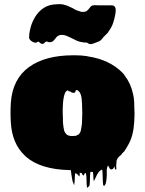

<svg xmlns="http://www.w3.org/2000/svg" viewBox="-20 -790 682 903"><path d="M612 -276Q613 -260 612.5 -244Q612 -228 611 -213Q609 -182 602 -155.5Q595 -129 582 -107Q578 -100 574 -93Q570 -86 565 -79Q560 -73 554 -68Q554 -67 553.5 -66.5Q553 -66 553 -66Q549 -60 543 -56Q542 -55 541 -54Q540 -53 538 -51Q537 -50 536 -49Q535 -48 534 -47L528 -34Q528 -30 528 -26.5Q528 -23 527 -19Q526 -12 527 -0.5Q528 11 523 7Q520 4 519.5 -0.5Q519 -5 519 -9Q519 -7 517 -5Q516 -2 513.5 1.5Q511 5 507 6Q500 9 495.5 1.5Q491 -6 489 -10Q489 -10 489 -10.5Q489 -11 488 -12Q481 1 482 17.5Q483 34 481 50Q481 54 480 59.5Q479 65 478 70Q477 76 473 81Q473 84 469 84Q465 82 465 79Q463 62 463 44Q463 26 461 9Q461 9 460.5 8.5Q460 8 459 8Q456 9 453 11Q450 13 448 15Q441 22 436 32Q433 38 430.5 44Q428 50 425 55Q424 56 422.5 59.5Q421 63 421 62Q419 51 419 40Q419 29 417 19Q419 19 411.5 18.5Q404 18 405 19Q403 35 403 51Q403 67 401 83Q401 84 397.5 87Q394 90 393 91Q392 92 390.5 92.5Q389 93 389 92Q387 75 387 57.5Q387 40 384 23Q381 24 379 26Q377 28 377 28Q376 29 375.5 31.5Q375 34 373 36Q372 36 368 32Q367 30 366.5 28Q366 26 364 25Q364 24 363.5 24Q363 24 363 24Q362 23 362 23.5Q362 24 361 23H355Q355 27 355 31Q355 35 353 40Q353 40 345 31Q340 26 340 26.5Q340 27 337 26Q333 26 333 25Q332 39 331.5 52.5Q331 66 329 80Q329 82 327.5 78Q326 74 325 72Q324 69 323 66.5Q322 64 321 61Q318 48 316.5 35.5Q315 23 313 10H307Q171 7 102 -53L96 -59Q37 -115 31 -213Q28 -260 31 -307Q39 -418 115.5 -474Q192 -530 325 -530H334Q348 -530 362 -529Q376 -528 389 -526Q391 -526 392 -525Q495 -510 557 -447Q559 -445 562.5 -440.5Q566 -436 567 -434Q595 -397 605 -351Q605 -350 605.5 -349Q606 -348 606 -347Q610 -330 611 -311.5Q612 -293 612 -276ZM294 -157Q297 -155 301 -153Q312 -150 318 -150Q324 -150 330 -151H336Q340 -153 343.5 -154.5Q347 -156 350 -158Q358 -166 360.5 -177Q363 -188 364 -198Q365 -204 365.5 -211Q366 -218 366 -225Q367 -239 367 -258Q367 -277 366 -292Q366 -297 366 -302Q366 -307 365 -311Q365 -315 364.5 -318.5Q364 -322 364 -326Q361 -352 350 -361Q346 -365 344.5 -365.5Q343 -366 341 -366Q340 -366 339 -366.5Q338 -367 337 -366Q336 -365 335.5 -361.5Q335 -358 333 -356Q332 -354 327.5 -353.5Q323 -353 321 -354Q315 -355 310 -360H304Q303 -361 302 -362.5Q301 -364 299 -365Q296 -365 293 -362Q286 -356 283 -345.5Q280 -335 278 -321Q277 -318 277 -313Q277 -310 276.5 -306.5Q276 -303 276 -299Q275 -291 275 -280Q275 -269 275 -258Q275 -251 275.5 -244.5Q276 -238 276 -231Q276 -224 276 -217Q276 -210 277 -205Q279 -187 281.5 -177Q284 -167 294 -157ZM492 -644 489 -639Q488 -638 488 -637.5Q488 -637 487 -636Q478 -626 468 -617Q467 -617 467 -616.5Q467 -616 467 -616Q464 -613 462 -610Q460 -607 457 -604Q452 -598 445.5 -595.5Q439 -593 432 -590Q425 -588 416.5 -584.5Q408 -581 400 -583Q397 -585 394 -586.5Q391 -588 388 -590H377Q356 -592 341.5 -598.5Q327 -605 314 -612Q304 -617 293 -621.5Q282 -626 270 -626Q259 -626 248 -618Q244 -614 241 -609.5Q238 -605 234 -601Q231 -598 228 -595.5Q225 -593 220 -592Q214 -591 208 -592L200 -595Q193 -594 188.5 -588Q184 -582 176 -584Q172 -585 169.5 -587.5Q167 -590 164 -592Q161 -595 160 -595Q159 -595 156 -592L148 -589Q141 -589 132 -594Q123 -599 119 -606Q117 -610 117 -614V-618Q117 -629 120 -644Q121 -649 122.5 -654.5Q124 -660 125 -665Q132 -689 146.5 -712.5Q161 -736 185.5 -752.5Q210 -769 247 -770Q272 -772 287 -766Q291 -765 294 -764Q297 -763 301 -761Q311 -757 320 -752.5Q329 -748 337 -743Q350 -738 360 -735Q363 -734 371 -734Q380 -734 386 -737Q389 -739 391.5 -741.5Q394 -744 396 -746Q398 -748 400 -751Q402 -754 404 -756Q410 -764 419 -765Q424 -766 430 -765.5Q436 -765 441 -765H505Q514 -765 519 -759.5Q524 -754 524 -747Q525 -736 522 -721Q519 -704 512.5 -683.5Q506 -663 492 -644Z"/></svg>

Font: Rubik Wet Paint
Style: Regular
Weight: 400
Designer: Hubert and Fischer, NaN
Foundry: Hubert and Fischer, NaN
Version: Version 2.200